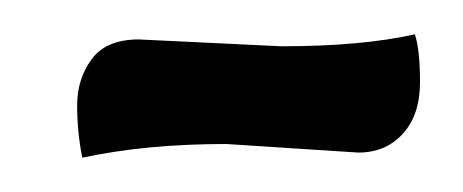

<svg xmlns="http://www.w3.org/2000/svg" viewBox="-20 -317 270 112"><path d="M61 -294 144 -290Q191 -290 222 -297Q225 -288 225 -269Q225 -250 215 -239Q205 -228 189 -228L112 -233Q65 -233 28 -225Q25 -240 25 -255.5Q25 -271 33.5 -282.5Q42 -294 61 -294Z"/></svg>

Font: Overlock
Style: Regular
Weight: 400
Designer: Dario Muhafara
Foundry: Dario Manuel Muhafara
Version: Version 1.001